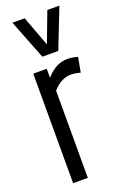

<svg xmlns="http://www.w3.org/2000/svg" viewBox="-153 -836 568 883"><g transform="rotate(-20 131.5 -394.5)"><path d="M109 -536V-492Q156 -546 213 -546Q225 -546 237.5 -544Q250 -542 263 -538L250 -466Q238 -469 226 -471Q214 -473 204 -473Q182 -473 160 -462.5Q138 -452 115 -427V0H43V-536ZM263 -789 187 -595H109L33 -789H93L148 -641L204 -789Z"/></g></svg>

Font: Georama Condensed
Style: Regular
Weight: 400
Width: 3
Designer: Jean-Baptiste Levee
Foundry: Production Type
Version: Version 1.000